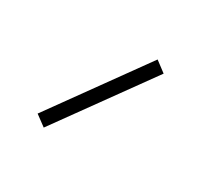

<svg xmlns="http://www.w3.org/2000/svg" viewBox="-139 -966 1319 1204"><g transform="rotate(30 520.0 -363.5)"><path d="M285.5 0 767.5 -669 690.5 -727 208.5 -57Z"/></g></svg>

Font: Eudonet ExtraBold
Style: Regular
Weight: 800
Designer: Mikhail Sharanda
Foundry: Mikhail Sharanda
Version: Version 4.503;Glyphs 3.1.2 (3151)